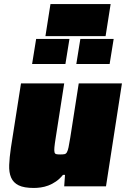

<svg xmlns="http://www.w3.org/2000/svg" viewBox="-20 -923 628 951"><path d="M24 0ZM298 0 302 -57H292Q276 -37 257 -24Q238 -11 219 -4Q200 3 181.5 5.5Q163 8 148 8Q99 8 72.5 -5Q46 -18 35 -43.5Q24 -69 25.5 -106Q27 -143 34 -191L84 -510H298L256 -241Q251 -210 249.5 -193.5Q248 -177 250 -169Q252 -161 259 -159.5Q266 -158 278 -158Q292 -158 299.5 -159.5Q307 -161 311.5 -169Q316 -177 319.5 -193.5Q323 -210 328 -241L370 -510H584L505 0ZM139 -606ZM139 -606 159 -730H324L304 -606ZM358 -606 378 -730H543L523 -606ZM205 -744ZM205 -744 230 -903H528L503 -744Z"/></svg>

Font: Azeri Sans Black
Style: Italic
Weight: 900
Designer: Hector Gatti & Omnibus-Type (original fonts) / Cristiano Sobral (main changes and remastering)
Foundry: Omnibus-Type
Version: Version 0.07;August 21, 2020;FontCreator 13.0.0.2681 64-bit;